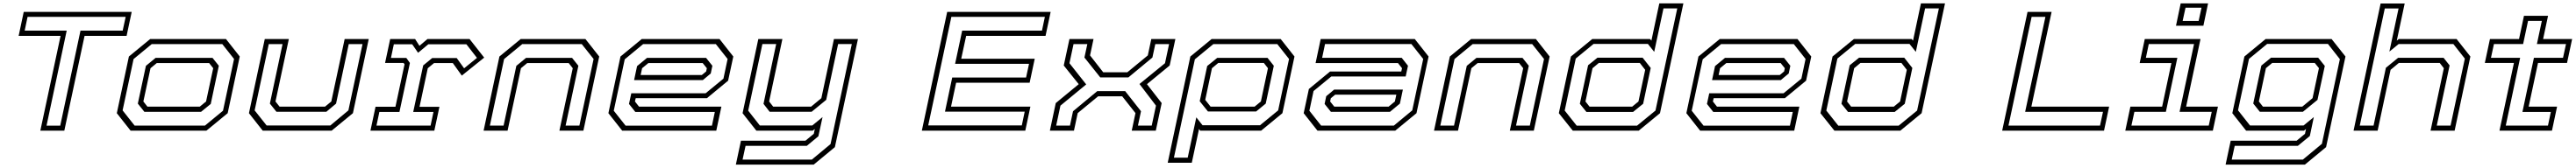

<svg xmlns="http://www.w3.org/2000/svg" viewBox="-20 -770 15141 990"><path d="M217 0 336 -558.5H89.5L119.5 -700H754L724 -558.5H477L358 0ZM253.5 -29.5H334L453 -589.5H701L718.5 -670.5H142L125 -589.5H372Z M747.5 0 666.5 -103 737.5 -437 862.5 -540H1308L1389 -437L1318 -103L1193 0ZM771 -30H1184.5L1290.5 -117.5L1355.5 -422.5L1286.5 -510H871.5L765 -422L700.5 -119.5ZM828.5 -111 790 -159.5 837.5 -382 894.5 -429H1229L1266 -382.5L1218.5 -157.5L1161.5 -111ZM846.5 -141.5H1154L1191 -172L1233 -368L1209 -398.5H901.5L864.5 -368L822.5 -172Z M1524 0 1443 -103 1536 -540H1677.5L1599 -172L1623 -141.5H1890L1927 -172L2005.5 -540H2147L2054 -103L1929 0ZM1547 -30.5H1921L2027.5 -119.5L2110.5 -510H2029.5L1955 -159.5L1898 -111.5H1604.5L1566 -159.5L1640.5 -510H1559.5L1476.5 -119.5Z M2157 0 2187 -141H2304L2357.5 -391.5L2351.5 -399H2243L2273 -540H2419.5L2445 -500L2492 -540H2739.5L2825.5 -430.5L2694 -324.5L2641 -398.5H2531L2494 -368L2445.5 -140.5H2562.5L2532.5 0ZM2192.5 -30H2510.5L2527.5 -110.5H2408.5L2467 -384.5L2520 -428H2664L2707.5 -367.5L2783 -429L2721 -509H2497L2437 -459L2402.5 -509H2294.5L2277.5 -428.5H2368L2389 -399L2327.5 -110.5H2209.5Z M2822 0 2915 -437 3040 -540H3420.5L3501.5 -437L3408.5 0H3267.5L3346 -368L3322 -398.5H3078.5L3041.5 -368L2963 0ZM2859 -30H2939.5L3014.5 -382L3071.5 -429H3342L3379 -382.5L3304 -30H3385L3468.5 -422.5L3399 -510H3049L2942.5 -422Z M4208.5 -540 4289.5 -437 4259 -294.5 4134.5 -191.5H3716L3711.5 -172L3735.5 -141.5H4219.5L4189.5 0H3636.5L3555.5 -103L3626.5 -437L3751.5 -540ZM4187 -510H3759.5L3651.5 -420.5L3587 -117.5L3656.5 -29.5H4164L4181 -110.5H3713.5L3676.5 -157.5L3690 -220.5H4127L4231.5 -306.5L4256 -422.5ZM4129.5 -429 4166.5 -382.5 4157 -337 4110.5 -298H3706.5L3724 -380.5L3782.5 -429ZM4109.5 -398.5H3790.5L3753.5 -368L3745 -328H4104.5L4130 -349L4134 -368Z M4425 0 4344 -103 4436.5 -540H4578L4500 -172L4524 -141.5H4746.5L4807 -191.5L4881 -540H5022L4886.5 97L4762 200H4304.5L4334.5 59H4713.5L4762.5 18.5L4768.5 -10L4756.5 0ZM4344 170.5H4751L4861 79L4986 -510.5H4905.5L4835.5 -181.5L4750 -111.5H4503L4467 -158L4541.5 -510.5H4460.5L4377 -118L4445.5 -30.5H4753.5L4814 -80L4789.5 33L4721.5 89.5H4361.5Z M5397.5 0 5546.5 -700H6154.5L6124.5 -558.5H5658L5629 -424H6061L6031 -282.5H5599L5569 -141.5H6035.5L6005.5 0ZM5435 -31H5985L6002 -112H5533.5L5576 -313H6010L6027.5 -394H5593L5634.5 -589.5H6103.5L6120.5 -670.5H5571Z M6150 0 6184.5 -162.5 6319.5 -274 6231.5 -384 6265 -540H6406.5L6386 -443.5L6463.5 -344H6605L6725.5 -443.5L6746 -540H6887.5L6854 -384L6720.5 -274L6807 -162.5L6772.5 0H6631L6653 -103.5L6575 -202.5H6433.5L6313.5 -103.5L6291.5 0ZM6187 -30H6268L6286 -114.5L6428.5 -233H6592.5L6685.5 -114.5L6667.5 -30H6748.5L6773.5 -147.5L6676.5 -275L6826.5 -397.5L6850.5 -510H6769.5L6752.5 -431L6611.5 -314H6446L6353 -431L6370 -510H6289L6265 -397.5L6363.5 -272.5L6212 -147.5Z M6842.5 189 6975.5 -437 7100.5 -540H7506.5L7587.5 -437L7516.5 -103L7391.5 0H7033.5L7026.5 -10L6984 189ZM6879 159H6960L7010.5 -78.5L7047 -32H7385L7491.5 -119.5L7555.5 -422.5L7486.5 -510H7110.5L7002 -420.5ZM7079 -113 7030.5 -173.5 7074.5 -381 7133.5 -429H7429L7466 -382.5L7418.5 -159.5L7362 -113ZM7094.5 -141.5H7353L7390 -172L7431.5 -368L7407.5 -399H7139.5L7102.5 -368L7063 -181.5Z M7722.5 0 7641.5 -103 7672 -245.5 7796.5 -348.5H8215L8219.5 -368L8195.5 -398.5H7711.5L7741.5 -540H8294.5L8375.5 -437L8304.5 -103L8179.5 0ZM7744 -30H8171.5L8279.5 -119.5L8344 -422.5L8274.5 -510.5H7767L7750 -429.5H8217.5L8254.5 -382.5L8241 -319.5H7804L7699.5 -233.5L7675 -117.5ZM7801.5 -111 7764.5 -157.5 7774 -203 7820.5 -242H8224.5L8207 -159.5L8148.5 -111ZM7821.5 -141.5H8140.5L8177.5 -172L8186 -212H7826.5L7801 -191L7797 -172Z M8407.5 0 8500.5 -437 8625.5 -540H9006L9087 -437L8994 0H8853L8931.5 -368L8907.5 -398.5H8664L8627 -368L8548.5 0ZM8444.5 -30H8525L8600 -382L8657 -429H8927.5L8964.5 -382.5L8889.5 -30H8970.5L9054 -422.5L8984.5 -510H8634.5L8528 -422Z M9610.5 0H9223L9141 -103L9212 -437L9337.5 -540H9677L9685 -530.5L9731.5 -750H9873L9735.5 -103ZM9600.5 -29.5 9709 -118.5 9837 -720.5H9756L9701.5 -464.5L9664.5 -511H9345L9240.5 -425L9175.5 -118.5L9246 -29.5ZM9577.5 -110.5H9303L9264.5 -158.5L9313 -385.5L9368 -430H9633.5L9681 -369.5L9636.5 -158.5ZM9572 -141.5 9609 -172 9648.5 -358.5 9617 -399H9376L9339 -368L9297.5 -172L9321.5 -141.5Z M10543.5 -540 10624.5 -437 10594 -294.5 10469.5 -191.5H10051L10046.5 -172L10070.5 -141.5H10554.5L10524.5 0H9971.5L9890.5 -103L9961.5 -437L10086.5 -540ZM10522 -510H10094.5L9986.5 -420.5L9922 -117.5L9991.5 -29.5H10499L10516 -110.5H10048.5L10011.5 -157.5L10025 -220.5H10462L10566.5 -306.5L10591 -422.5ZM10464.5 -429 10501.5 -382.5 10492 -337 10445.5 -298H10041.5L10059 -380.5L10117.5 -429ZM10444.5 -398.5H10125.5L10088.5 -368L10080 -328H10439.5L10465 -349L10469 -368Z M11148 0H10760.5L10678.5 -103L10749.5 -437L10875 -540H11214.5L11222.5 -530.5L11269 -750H11410.5L11273 -103ZM11138 -29.5 11246.5 -118.5 11374.5 -720.5H11293.5L11239 -464.5L11202 -511H10882.5L10778 -425L10713 -118.5L10783.5 -29.5ZM11115 -110.5H10840.5L10802 -158.5L10850.5 -385.5L10905.5 -430H11171L11218.5 -369.5L11174 -158.5ZM11109.5 -141.5 11146.5 -172 11186 -358.5 11154.5 -399H10913.5L10876.5 -368L10835 -172L10859 -141.5Z M11746.5 0 11895.5 -700H12037L11918 -141.5H12375L12345 0ZM11783.5 -30H12321.5L12339 -111H11881.5L12000.5 -670.5H11919.5Z M12768 -618.5 12795.5 -750H12956.5L12929 -618.5ZM12807 -646.5H12901L12918 -724.5H12824ZM12470 0 12500 -141.5H12686.5L12741 -398.5H12554.5L12584.5 -540H12912L12827.5 -141.5H13014.5L12984.5 0ZM12506 -30H12960.5L12978 -111H12789L12874 -510.5H12608L12591 -429.5H12776L12708.5 -111H12523.5Z M13059.5 200 13089.5 59H13477L13526 18.5L13532 -10L13520 0H13180L13099 -103L13170 -437L13294.5 -540H13682.5L13764 -437L13650 97L13525.5 200ZM13095.5 170.5H13513.5L13625.5 77.5L13731 -421.5L13661 -511H13303.5L13197 -423L13132.5 -120L13203 -30.5H13517.5L13578 -80L13554.5 31.5L13484 89.5H13113ZM13260.5 -111.5 13222 -160 13269.5 -383.5 13326.5 -430H13603.5L13642.5 -381.5L13599.5 -181.5L13514 -111.5ZM13279 -141.5H13510L13570.5 -191.5L13608 -368.5L13583.5 -399H13333.5L13296.5 -368.5L13255 -172Z M13811.5 0 13970.5 -749.5H14112L14065.5 -530.5L14077 -540H14417L14498 -437L14405.5 0H14264L14342 -368L14318 -399H14077.5L14029 -358.5L13953 0ZM13848 -30H13929L14001.5 -370.5L14073.5 -429.5H14340.5L14376 -384.5L14300.5 -30H14381.5L14465.5 -424.5L14398 -510.5H14076.5L14022 -466L14076 -720H13995Z M14669 0 14754 -399H14583L14613 -540H14784L14813 -677H14954.5L14925.5 -540H15096L15066 -399H14895.5L14840.5 -141.5H15007.5L14977.5 0ZM14706 -30H14954L14971 -110.5H14804L14871.5 -429.5H15042.5L15060 -510.5H14889L14918 -647H14837L14808 -510.5H14636.5L14619 -429.5H14790.5Z"/></svg>

Font: Tourney Expanded Light
Style: Italic
Weight: 300
Width: 7
Italic angle: -12°
Designer: Tyler Finck
Foundry: Etcetera Type Co
Version: Version 1.010; ttfautohint (v1.8.3)